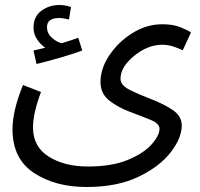

<svg xmlns="http://www.w3.org/2000/svg" viewBox="-20 -516 800 768"><path d="M30 1Q30 119 115.5 175.5Q201 232 326 232Q448 232 533 191.5Q618 151 662.5 93.5Q707 36 707 -14Q707 -52 670 -76.5Q633 -101 584.5 -119.5Q536 -138 499 -156.5Q462 -175 462 -201Q462 -248 516.5 -292.5Q571 -337 629 -337Q652 -337 673 -330Q694 -323 711 -315L744 -386Q730 -396 700.5 -407.5Q671 -419 629 -419Q566 -419 509.5 -383.5Q453 -348 417.5 -295Q382 -242 382 -188Q382 -141 417.5 -113.5Q453 -86 500 -68.5Q547 -51 582.5 -36.5Q618 -22 618 -1Q618 26 586.5 61.5Q555 97 491.5 123.5Q428 150 331 150Q238 150 175 110.5Q112 71 112 -6Q112 -63 144 -148L72 -176Q30 -73 30 1ZM309 -314 293 -365Q264 -354 226 -343Q207 -348 187.5 -365Q168 -382 168 -408Q168 -444 217 -444Q227 -444 236.5 -442Q246 -440 256 -438L264 -488Q240 -496 217 -496Q177 -496 145.5 -473Q114 -450 114 -405Q114 -380 128 -359Q142 -338 161 -325Q151 -323 140 -320Q129 -317 114 -314L126 -260Q167 -270 219.5 -285Q272 -300 309 -314Z"/></svg>

Font: Noto Sans Arabic
Style: Regular
Weight: 400
Designer: Nadine Chahine - Monotype Design Team
Foundry: Monotype Imaging Inc.
Version: Version 1.902